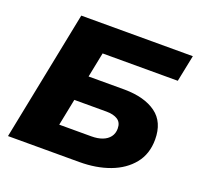

<svg xmlns="http://www.w3.org/2000/svg" viewBox="-122 -836 1013 972"><g transform="rotate(20 384.5 -350.0)"><path d="M16 0 156 -700H757L728 -557H323L240 -143H413Q447 -143 472 -152.5Q497 -162 511 -180.5Q525 -199 525 -225Q525 -258 502.5 -272.5Q480 -287 442 -287H255L282 -423H491Q598 -422 660 -377Q722 -332 722 -238Q722 -160 679 -107Q636 -54 563.5 -27Q491 0 400 0Z"/></g></svg>

Font: Montserrat Thin ExtraBold
Style: Italic
Weight: 800
Italic angle: -11.3°
Version: Version 9.000